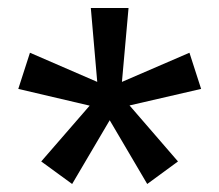

<svg xmlns="http://www.w3.org/2000/svg" viewBox="-20 -772 551 482"><path d="M426.8 -366.7 349.6 -310.1 255.4 -470.2 161.1 -310.1 83.5 -366.7 205.1 -506.8 25.9 -548.8 55.2 -639.6 224.1 -566.4 208 -752H302.7L286.1 -566.4L455.6 -639.6L484.9 -548.8L305.2 -507.3Z"/></svg>

Font: Kumbh Sans SemiBold
Style: Regular
Weight: 600
Version: Version 1.005